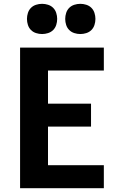

<svg xmlns="http://www.w3.org/2000/svg" viewBox="-20 -984 640 1004"><path d="M85 0V-735H523V-615H231V-442H456V-322H231V-120H523V0ZM400 -806Q384 -806 368.5 -811Q353 -816 342 -827Q331 -838 326 -853.5Q321 -869 321 -885Q321 -901 326 -916.5Q331 -932 342 -943Q353 -954 368.5 -959Q384 -964 400 -964Q416 -964 431.5 -959Q447 -954 458 -943Q469 -932 474 -916.5Q479 -901 479 -885Q479 -869 474 -853.5Q469 -838 458 -827Q447 -816 431.5 -811Q416 -806 400 -806ZM200 -806Q184 -806 168.5 -811Q153 -816 142 -827Q131 -838 126 -853.5Q121 -869 121 -885Q121 -901 126 -916.5Q131 -932 142 -943Q153 -954 168.5 -959Q184 -964 200 -964Q216 -964 231.5 -959Q247 -954 258 -943Q269 -932 274 -916.5Q279 -901 279 -885Q279 -869 274 -853.5Q269 -838 258 -827Q247 -816 231.5 -811Q216 -806 200 -806Z"/></svg>

Font: Iosevka Custom Heavy Extended
Style: Regular
Weight: 900
Width: 7
Monospace: yes
Designer: Belleve Invis
Foundry: Belleve Invis
Version: Version 11.2.4; ttfautohint (v1.8.4)